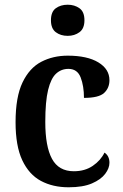

<svg xmlns="http://www.w3.org/2000/svg" viewBox="-20 -784 520 814"><path d="M271 10Q204 10 153.5 -17Q103 -44 74.5 -104.5Q46 -165 46 -266Q46 -373 75.5 -434.5Q105 -496 155 -522Q205 -548 267 -548Q350 -548 397 -519.5Q444 -491 444 -444Q444 -411 421.5 -390Q399 -369 336 -369Q336 -419 322 -455.5Q308 -492 270 -492Q240 -492 218 -472Q196 -452 184 -403Q172 -354 172 -267Q172 -163 200.5 -110.5Q229 -58 293 -58Q340 -58 373.5 -81Q407 -104 423 -137Q444 -123 444 -94Q444 -71 426 -47Q408 -23 370 -6.5Q332 10 271 10ZM267 -632Q237 -632 216.5 -647.5Q196 -663 196 -698Q196 -734 216.5 -749Q237 -764 267 -764Q296 -764 317 -749Q338 -734 338 -698Q338 -663 317 -647.5Q296 -632 267 -632Z"/></svg>

Font: Noto Serif Georgian SemiCondensed SemiBold
Style: Regular
Weight: 600
Width: 4
Designer: Monotype Design Team, Akaki Razmadze
Foundry: Google LLC
Version: Version 2.003; ttfautohint (v1.8.4.7-5d5b)